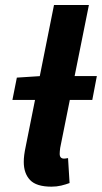

<svg xmlns="http://www.w3.org/2000/svg" viewBox="-20 -720 399 752"><path d="M28.6 -328.6 46 -416 138.9 -422H359.3L341.5 -328.6ZM181.7 11.1Q122.4 11.1 97.8 -14.9Q73.1 -40.8 73.1 -85.7Q73.1 -98.9 74.9 -113.2Q76.7 -127.4 80.7 -146.2L191.5 -700.4H328.2L215.8 -141.1Q214.8 -132.5 214.3 -127.8Q213.8 -123.1 213.8 -117.5Q213.8 -98.8 230.9 -98.8Q233.9 -98.8 237.2 -99.3Q240.5 -99.8 246.5 -100.8L252.5 -3.1Q237.8 2.4 219.9 6.8Q202.1 11.1 181.7 11.1Z"/></svg>

Font: Source Sans 3 VF
Style: Italic
Weight: 200
Italic angle: -11°
Designer: Paul D. Hunt
Foundry: Adobe Systems Incorporated
Version: Version 3.042;hotconv 1.0.118;makeotfexe 2.5.65603